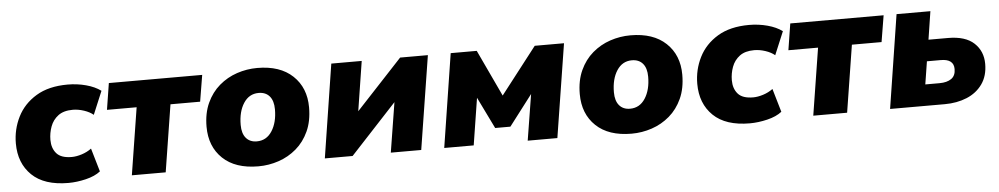

<svg xmlns="http://www.w3.org/2000/svg" viewBox="-34 -749 5235 1006"><g transform="rotate(-5 2583.5 -246.0)"><path d="M294 11Q167 11 102 -52Q37 -115 37 -219Q37 -293 69.5 -358Q102 -423 168 -463Q234 -503 334 -503Q384 -503 430.5 -490.5Q477 -478 508 -455L457 -333Q438 -349 408 -359Q378 -369 349 -369Q301 -369 272.5 -347.5Q244 -326 231.5 -292Q219 -258 219 -222Q219 -178 243 -150.5Q267 -123 323 -123Q347 -123 375.5 -132Q404 -141 427 -158L463 -35Q434 -12 386 -0.5Q338 11 294 11Z M628 0 684 -353H528L550 -492H1041L1018 -353H862L806 0Z M1293 11Q1172 11 1106 -52Q1040 -115 1040 -219Q1040 -290 1064.5 -343.5Q1089 -397 1130.5 -432.5Q1172 -468 1224 -485.5Q1276 -503 1331 -503Q1451 -503 1517.5 -440Q1584 -377 1584 -274Q1584 -202 1559.5 -148.5Q1535 -95 1493.5 -59.5Q1452 -24 1400 -6.5Q1348 11 1293 11ZM1296 -120Q1347 -120 1376 -165Q1405 -210 1405 -279Q1405 -324 1384.5 -348Q1364 -372 1327 -372Q1277 -372 1248 -327.5Q1219 -283 1219 -213Q1219 -168 1239.5 -144Q1260 -120 1296 -120Z M1643 0 1720 -492H1880L1839 -231L2082 -492H2228L2150 0H1990L2032 -262L1789 0Z M2271 0 2348 -492H2485L2600 -247L2790 -492H2944L2866 0H2710L2749 -242L2626 -81H2546L2465 -247L2426 0Z M3256 11Q3135 11 3069 -52Q3003 -115 3003 -219Q3003 -290 3027.5 -343.5Q3052 -397 3093.5 -432.5Q3135 -468 3187 -485.5Q3239 -503 3294 -503Q3414 -503 3480.5 -440Q3547 -377 3547 -274Q3547 -202 3522.5 -148.5Q3498 -95 3456.5 -59.5Q3415 -24 3363 -6.5Q3311 11 3256 11ZM3259 -120Q3310 -120 3339 -165Q3368 -210 3368 -279Q3368 -324 3347.5 -348Q3327 -372 3290 -372Q3240 -372 3211 -327.5Q3182 -283 3182 -213Q3182 -168 3202.5 -144Q3223 -120 3259 -120Z M3878 11Q3751 11 3686 -52Q3621 -115 3621 -219Q3621 -293 3653.5 -358Q3686 -423 3752 -463Q3818 -503 3918 -503Q3968 -503 4014.5 -490.5Q4061 -478 4092 -455L4041 -333Q4022 -349 3992 -359Q3962 -369 3933 -369Q3885 -369 3856.5 -347.5Q3828 -326 3815.5 -292Q3803 -258 3803 -222Q3803 -178 3827 -150.5Q3851 -123 3907 -123Q3931 -123 3959.5 -132Q3988 -141 4011 -158L4047 -35Q4018 -12 3970 -0.5Q3922 11 3878 11Z M4212 0 4268 -353H4112L4134 -492H4625L4602 -353H4446L4390 0Z M4616 0 4693 -492H4871L4848 -344H4951Q5042 -344 5087.5 -301.5Q5133 -259 5133 -192Q5133 -129 5102.5 -86Q5072 -43 5020 -21.5Q4968 0 4904 0ZM4811 -112H4886Q4925 -112 4948 -128Q4971 -144 4971 -179Q4971 -232 4903 -232H4830Z"/></g></svg>

Font: Nunito Sans Black
Style: Italic
Weight: 900
Italic angle: -9°
Designer: Vernon Adams
Foundry: Vernon Adams
Version: Version 3.006; ttfautohint (v1.8.3)